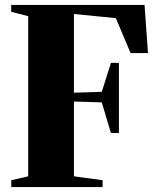

<svg xmlns="http://www.w3.org/2000/svg" viewBox="-20 -763 641 783"><path d="M95 -44V-697L25.5 -715V-743H569.5L583.5 -546.5H512.5L452.5 -689L281.5 -706V-385L395 -388.5L432.5 -506.5H465V-220.5H432.5L395 -345.5L281.5 -349V-44L398.5 -28V0H26V-28Z"/></svg>

Font: Merriweather 120pt Black
Style: Regular
Weight: 900
Designer: Eben Sorkin
Foundry: Eben Sorkin
Version: Version 2.100